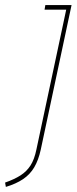

<svg xmlns="http://www.w3.org/2000/svg" viewBox="-44 -520 301 754"><path d="M116 68 237 -500H134L131 -482H216L99 67Q91 106 76 129.5Q61 153 37 168.5Q13 184 -24 197L-21 214Q19 202 46.5 183.5Q74 165 90.5 137Q107 109 116 68Z"/></svg>

Font: Advent Pro Thin
Style: Italic
Weight: 250
Italic angle: -12°
Version: Version 3.000